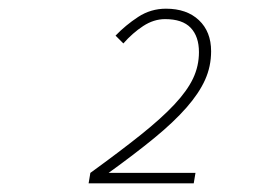

<svg xmlns="http://www.w3.org/2000/svg" viewBox="-20 -832 640 442"><path d="M184 -410 188 -434Q257 -484 304.5 -522Q352 -560 381.5 -591.5Q411 -623 424.5 -651.5Q438 -680 438 -712Q438 -748 419 -768Q400 -788 360 -788Q334 -788 309.5 -772Q285 -756 264 -732L246 -750Q269 -774 298 -793Q327 -812 362 -812Q410 -812 438 -785.5Q466 -759 466 -714Q466 -679 452 -648Q438 -617 409 -584Q380 -551 335.5 -514.5Q291 -478 230 -434H430L426 -410Z"/></svg>

Font: Source Code Pro ExtraLight
Style: Italic
Weight: 200
Italic angle: -11°
Monospace: yes
Designer: Paul D. Hunt, Teo Tuominen
Foundry: Adobe Systems Incorporated
Version: Version 1.050;PS 1.000;hotconv 16.6.51;makeotf.lib2.5.65220